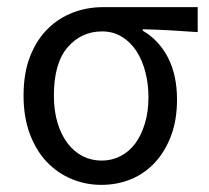

<svg xmlns="http://www.w3.org/2000/svg" viewBox="-20 -506 586 538"><path d="M264 12Q220 12 180.5 -4.5Q141 -21 111 -52.5Q81 -84 63.5 -131Q46 -178 46 -238Q46 -302 64.5 -348.5Q83 -395 114 -425.5Q145 -456 185 -471Q225 -486 268 -486H534V-416Q492 -419 457 -421Q422 -423 380 -424V-420Q425 -394 450.5 -345Q476 -296 476 -227Q476 -170 459.5 -126Q443 -82 414.5 -51Q386 -20 347.5 -4Q309 12 264 12ZM265 -56Q293 -56 317.5 -68.5Q342 -81 359 -104Q376 -127 386 -160Q396 -193 396 -234Q396 -270 387.5 -303.5Q379 -337 362.5 -362.5Q346 -388 321.5 -403Q297 -418 266 -418Q208 -418 169.5 -373.5Q131 -329 131 -238Q131 -196 141 -162.5Q151 -129 169 -105Q187 -81 211.5 -68.5Q236 -56 265 -56Z"/></svg>

Font: CV Source Sans
Style: Regular
Weight: 400
Designer: Paul D. Hunt
Foundry: Adobe Systems Incorporated
Version: Version 3.001